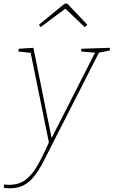

<svg xmlns="http://www.w3.org/2000/svg" viewBox="-70 -784 616 1040"><path d="M-50 233 -47 215Q-40 216 -33.5 216.5Q-27 217 -20 217Q33 217 69 189.5Q105 162 135 109Q165 56 198 -20L196 -7L95 -503L103 -497L29 -505L32 -520L111 -525L211 -29H206L447 -503L451 -498L369 -505L371 -520L526 -525L524 -510L456 -497L468 -503L209 5Q191 40 174.5 73.5Q158 107 139.5 136.5Q121 166 99.5 188.5Q78 211 49.5 223.5Q21 236 -16 236Q-30 236 -50 233ZM150 -637 141 -650 280 -764H295L403 -650L389 -637L280 -741H289Z"/></svg>

Font: Bitter Thin
Style: Italic
Weight: 100
Italic angle: -9°
Designer: Sol Matas, and Bitter project Authors
Foundry: Sol Matas
Version: Version 2.002